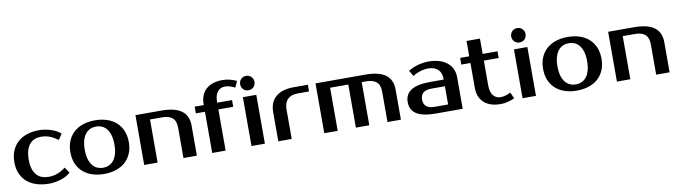

<svg xmlns="http://www.w3.org/2000/svg" viewBox="-35 -1337 6975 1974"><g transform="rotate(-10 3452.5 -350.0)"><path d="M350 -540Q382 -540 414 -534.5Q446 -529 475.5 -519.5Q505 -510 530.5 -496Q556 -482 575 -465L535 -405Q494 -436 451.5 -453Q409 -470 360 -470Q324 -470 294 -458.5Q264 -447 242 -421.5Q220 -396 207.5 -356Q195 -316 195 -260Q195 -204 207.5 -164Q220 -124 243 -98.5Q266 -73 298.5 -61.5Q331 -50 370 -50Q419 -50 461.5 -67Q504 -84 545 -115L585 -55Q566 -38 540.5 -24Q515 -10 485.5 -0.5Q456 9 424 14.5Q392 20 360 20Q289 20 230.5 1.5Q172 -17 131 -52.5Q90 -88 67.5 -140Q45 -192 45 -260Q45 -327 67.5 -379.5Q90 -432 130 -467.5Q170 -503 226 -521.5Q282 -540 350 -540Z M935 -45Q967 -45 995 -57Q1023 -69 1044 -94.5Q1065 -120 1077.5 -161Q1090 -202 1090 -260Q1090 -318 1077.5 -359Q1065 -400 1044 -425.5Q1023 -451 995 -463Q967 -475 935 -475Q903 -475 875 -463Q847 -451 826 -425.5Q805 -400 792.5 -359Q780 -318 780 -260Q780 -202 792.5 -161Q805 -120 826 -94.5Q847 -69 875 -57Q903 -45 935 -45ZM935 -540Q1002 -540 1058.5 -521.5Q1115 -503 1155 -467.5Q1195 -432 1217.5 -379.5Q1240 -327 1240 -260Q1240 -192 1217.5 -140Q1195 -88 1155 -52.5Q1115 -17 1058.5 1.5Q1002 20 935 20Q867 20 811 1.5Q755 -17 715 -52.5Q675 -88 652.5 -140Q630 -192 630 -260Q630 -327 652.5 -379.5Q675 -432 715 -467.5Q755 -503 811 -521.5Q867 -540 935 -540Z M1905 0H1765V-315Q1765 -387 1729 -418.5Q1693 -450 1625 -450H1495V0H1355V-520H1625Q1768 -520 1836.5 -468.5Q1905 -417 1905 -315Z M2065 -510Q2065 -608 2126 -664Q2187 -720 2300 -720Q2338 -720 2376.5 -710Q2415 -700 2445 -685L2415 -620Q2396 -631 2368 -640.5Q2340 -650 2310 -650Q2289 -650 2270 -642Q2251 -634 2236.5 -617.5Q2222 -601 2213.5 -574Q2205 -547 2205 -510V-500H2360V-430H2205V0H2065V-430H1970V-500H2065Z M2615 0H2475V-510H2615ZM2620 -645Q2620 -615 2599.5 -592.5Q2579 -570 2545 -570Q2511 -570 2490.5 -592.5Q2470 -615 2470 -645Q2470 -675 2490.5 -697.5Q2511 -720 2545 -720Q2578 -720 2599 -697.5Q2620 -675 2620 -645Z M3155 -450H3035Q2967 -450 2931 -413.5Q2895 -377 2895 -305V0H2755V-305Q2755 -407 2819.5 -463.5Q2884 -520 3005 -520H3155Z M3235 -520H3755Q3898 -520 3966.5 -468.5Q4035 -417 4035 -315V0H3895V-315Q3895 -387 3859 -418.5Q3823 -450 3755 -450H3705V0H3565V-450H3375V0H3235Z M4285 -165Q4285 -70 4400 -70H4540V-260H4400Q4285 -260 4285 -165ZM4540 -330Q4540 -402 4502.5 -436Q4465 -470 4405 -470Q4360 -470 4317 -456.5Q4274 -443 4240 -420L4205 -480Q4227 -495 4253.5 -506Q4280 -517 4308 -524.5Q4336 -532 4363.5 -536Q4391 -540 4415 -540Q4479 -540 4528 -525Q4577 -510 4611 -482Q4645 -454 4662.5 -415.5Q4680 -377 4680 -330V0H4400Q4264 0 4199.5 -41Q4135 -82 4135 -165Q4135 -248 4199.5 -289Q4264 -330 4400 -330Z M4840 -450H4745V-520H4840V-680H4980V-520H5135V-450H4980V-190Q4980 -152 4988.5 -125.5Q4997 -99 5011.5 -82.5Q5026 -66 5045 -58Q5064 -50 5085 -50Q5115 -50 5143 -59.5Q5171 -69 5190 -80L5220 -15Q5190 0 5151.5 10Q5113 20 5075 20Q4962 20 4901 -36Q4840 -92 4840 -190Z M5445 0H5305V-510H5445ZM5450 -645Q5450 -615 5429.5 -592.5Q5409 -570 5375 -570Q5341 -570 5320.5 -592.5Q5300 -615 5300 -645Q5300 -675 5320.5 -697.5Q5341 -720 5375 -720Q5408 -720 5429 -697.5Q5450 -675 5450 -645Z M5870 -45Q5902 -45 5930 -57Q5958 -69 5979 -94.5Q6000 -120 6012.5 -161Q6025 -202 6025 -260Q6025 -318 6012.5 -359Q6000 -400 5979 -425.5Q5958 -451 5930 -463Q5902 -475 5870 -475Q5838 -475 5810 -463Q5782 -451 5761 -425.5Q5740 -400 5727.5 -359Q5715 -318 5715 -260Q5715 -202 5727.5 -161Q5740 -120 5761 -94.5Q5782 -69 5810 -57Q5838 -45 5870 -45ZM5870 -540Q5937 -540 5993.5 -521.5Q6050 -503 6090 -467.5Q6130 -432 6152.5 -379.5Q6175 -327 6175 -260Q6175 -192 6152.5 -140Q6130 -88 6090 -52.5Q6050 -17 5993.5 1.5Q5937 20 5870 20Q5802 20 5746 1.5Q5690 -17 5650 -52.5Q5610 -88 5587.5 -140Q5565 -192 5565 -260Q5565 -327 5587.5 -379.5Q5610 -432 5650 -467.5Q5690 -503 5746 -521.5Q5802 -540 5870 -540Z M6840 0H6700V-315Q6700 -387 6664 -418.5Q6628 -450 6560 -450H6430V0H6290V-520H6560Q6703 -520 6771.5 -468.5Q6840 -417 6840 -315Z"/></g></svg>

Font: Prosto One
Style: Regular
Weight: 400
Designer: Pavel Emelyanov and Jovanny lemonad
Foundry: Pavel Emelyanov and Jovanny Lemonad
Version: Version 1.001